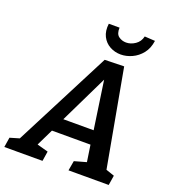

<svg xmlns="http://www.w3.org/2000/svg" viewBox="-197 -1037 1040 1158"><g transform="rotate(20 323.5 -458.0)"><path d="M594 -60 568 -89 644 -63 634 0H376L387 -63L473 -87L466 -68L445 -208L454 -191H189L208 -207L141 -69L139 -85L219 -63L209 0H-36L-26 -63L59 -88L25 -63L353 -701L477 -704ZM232 -260 226 -279H449L439 -257L384 -634L413 -633ZM432 -764Q394 -764 362 -781.5Q330 -799 313 -832.5Q296 -866 302 -914H371Q369 -874 390 -858.5Q411 -843 438 -843Q468 -843 496 -862Q524 -881 532 -916L599 -912Q592 -862 566 -829.5Q540 -797 504 -780.5Q468 -764 432 -764Z"/></g></svg>

Font: Bitter Thin SemiBold
Style: Italic
Weight: 600
Italic angle: -9°
Version: Version 2.002